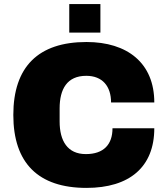

<svg xmlns="http://www.w3.org/2000/svg" viewBox="-20 -905 818 937"><path d="M318 -746H470V-885H318ZM402 12C612 12 733 -90 733 -279H529C529 -200 486 -153 399 -153C309 -153 271 -218 271 -312V-376C271 -470 307 -535 401 -535C480 -535 522 -484 522 -405H733C733 -597 602 -700 402 -700C167 -700 45 -579 45 -344C45 -109 167 12 402 12Z"/></svg>

Font: Archivo Black
Style: Regular
Weight: 900
Designer: Hector Gatti
Foundry: Omnibus-Type
Version: Version 2.001